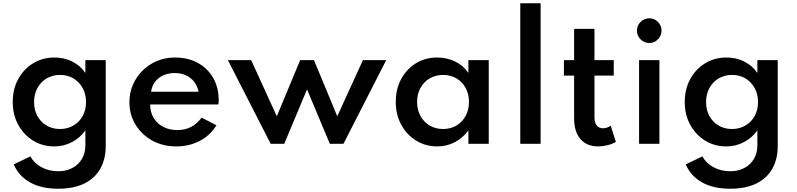

<svg xmlns="http://www.w3.org/2000/svg" viewBox="-20 -880 4876 1175"><path d="M335.5 275Q234.5 275 165.2 237Q96 199 64 126L166 77Q188 118.5 234 143.2Q280 168 335.5 168Q384.5 168 422 148.5Q459.5 129 481 93.2Q502.5 57.5 502.5 9V-82Q469.5 -36 419.8 -10Q370 16 311 16Q241 16 183.5 -19Q126 -54 92 -115.5Q58 -177 58 -256Q58 -334.5 91.2 -395.8Q124.5 -457 182.2 -492.5Q240 -528 314 -528Q373 -528 422.8 -503Q472.5 -478 502.5 -433.5V-512H627V14Q627 93 594.2 151.8Q561.5 210.5 496.5 242.8Q431.5 275 335.5 275ZM346.5 -90.5Q393.5 -90.5 429.5 -111.8Q465.5 -133 486 -170.2Q506.5 -207.5 506.5 -255.5Q506.5 -303.5 485.8 -341.2Q465 -379 429.2 -400.2Q393.5 -421.5 347.5 -421.5Q301.5 -421.5 265.5 -400.2Q229.5 -379 209 -341.2Q188.5 -303.5 188.5 -255.5Q188.5 -207.5 208.8 -170.2Q229 -133 264.8 -111.8Q300.5 -90.5 346.5 -90.5Z M1059 16Q977 16 912.2 -19.5Q847.5 -55 809.8 -116.5Q772 -178 772 -255Q772 -312 793.5 -361.5Q815 -411 853 -448.5Q891 -486 941.5 -507Q992 -528 1050.5 -528Q1130.5 -528 1190.8 -495Q1251 -462 1284.8 -403Q1318.5 -344 1318.5 -265.5Q1318.5 -259 1318 -254.8Q1317.5 -250.5 1316 -240.5H899Q899 -194 920 -158.8Q941 -123.5 978.8 -103.8Q1016.5 -84 1065.5 -84Q1112 -84 1148.2 -102.8Q1184.5 -121.5 1214 -160L1304.5 -113.5Q1268 -52.5 1203.2 -18.2Q1138.5 16 1059 16ZM904.5 -318.5H1195Q1188.5 -353.5 1168.5 -379Q1148.5 -404.5 1118 -418.8Q1087.5 -433 1050 -433Q1010.5 -433 979.5 -419Q948.5 -405 929 -379.5Q909.5 -354 904.5 -318.5Z M1636.5 0 1374.5 -512H1517L1674 -168.5L1817 -512H1901.5L2044 -168.5L2201 -512H2343.5L2082 0H1998.5L1859 -333L1719.5 0Z M2656 16Q2585 16 2527.2 -19.2Q2469.5 -54.5 2435.8 -116Q2402 -177.5 2402 -256.5Q2402 -334.5 2434.8 -395.8Q2467.5 -457 2525 -492.5Q2582.5 -528 2656 -528Q2716 -528 2766.5 -503Q2817 -478 2846.5 -433.5V-512H2971V0H2846.5V-82Q2812.5 -35.5 2763.2 -9.8Q2714 16 2656 16ZM2691.5 -90.5Q2738 -90.5 2773.5 -111.8Q2809 -133 2829.5 -170.5Q2850 -208 2850 -256Q2850 -304.5 2829.5 -341.8Q2809 -379 2773.5 -400.2Q2738 -421.5 2691.5 -421.5Q2645.5 -421.5 2609.5 -400.2Q2573.5 -379 2553 -341.5Q2532.5 -304 2532.5 -256Q2532.5 -208 2553 -170.5Q2573.5 -133 2609.5 -111.8Q2645.5 -90.5 2691.5 -90.5Z M3164 0V-860H3288.5V0Z M3640.5 16Q3571 16 3532.2 -29Q3493.5 -74 3493.5 -155.5V-417.5H3431V-512H3493.5V-703.5H3618V-512H3736V-417.5H3618V-164Q3618 -130.5 3631.5 -112.8Q3645 -95 3670 -95Q3696 -95 3717.5 -111L3749 -11.5Q3726.5 1.5 3697.5 8.8Q3668.5 16 3640.5 16Z M3891 0V-512H4015.5V0ZM3953.5 -617Q3933 -617 3915.8 -627.2Q3898.5 -637.5 3888.2 -654.8Q3878 -672 3878 -693Q3878 -713.5 3888.2 -730.5Q3898.5 -747.5 3915.8 -757.8Q3933 -768 3953.5 -768Q3974.5 -768 3991.2 -757.8Q4008 -747.5 4018.2 -730.5Q4028.5 -713.5 4028.5 -693Q4028.5 -672 4018.2 -654.8Q4008 -637.5 3991.2 -627.2Q3974.5 -617 3953.5 -617Z M4448 275Q4347 275 4277.8 237Q4208.5 199 4176.5 126L4278.5 77Q4300.5 118.5 4346.5 143.2Q4392.5 168 4448 168Q4497 168 4534.5 148.5Q4572 129 4593.5 93.2Q4615 57.5 4615 9V-82Q4582 -36 4532.2 -10Q4482.5 16 4423.5 16Q4353.5 16 4296 -19Q4238.5 -54 4204.5 -115.5Q4170.5 -177 4170.5 -256Q4170.5 -334.5 4203.8 -395.8Q4237 -457 4294.8 -492.5Q4352.5 -528 4426.5 -528Q4485.5 -528 4535.2 -503Q4585 -478 4615 -433.5V-512H4739.5V14Q4739.5 93 4706.8 151.8Q4674 210.5 4609 242.8Q4544 275 4448 275ZM4459 -90.5Q4506 -90.5 4542 -111.8Q4578 -133 4598.5 -170.2Q4619 -207.5 4619 -255.5Q4619 -303.5 4598.2 -341.2Q4577.5 -379 4541.8 -400.2Q4506 -421.5 4460 -421.5Q4414 -421.5 4378 -400.2Q4342 -379 4321.5 -341.2Q4301 -303.5 4301 -255.5Q4301 -207.5 4321.2 -170.2Q4341.5 -133 4377.2 -111.8Q4413 -90.5 4459 -90.5Z"/></svg>

Font: Spartan Thin SemiBold
Style: Regular
Weight: 600
Version: Version 1.004